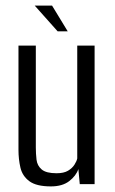

<svg xmlns="http://www.w3.org/2000/svg" viewBox="-20 -658 411 686"><path d="M162 8Q110 8 85 -10.5Q60 -29 53 -59Q46 -89 46 -123V-495H108V-131Q108 -109 110.5 -87.5Q113 -66 129 -52.5Q145 -39 182 -39Q208 -39 223 -48Q238 -57 246 -69.5Q254 -82 256 -92V-495H318V0H265L260 -54Q252 -30 227.5 -11Q203 8 162 8ZM186 -546 104 -638H166L222 -546Z"/></svg>

Font: Alumni Sans Thin
Style: Regular
Weight: 400
Version: Version 1.018